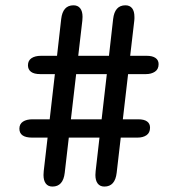

<svg xmlns="http://www.w3.org/2000/svg" viewBox="-20 -686 659 706"><path d="M250.2 -666.5Q266.2 -666.5 274.8 -655.6Q283.5 -644.7 283.5 -624Q283.5 -616.7 282.7 -609.7L267.7 -480.8H380.7L396 -616Q401.8 -666.5 441.2 -666.5Q457.2 -666.5 465.8 -655.6Q474.3 -644.7 474.3 -624Q474.3 -621 474.3 -617.3Q474.3 -613.7 473.7 -609.5L458.7 -480.8H519.7Q540.3 -480.8 551.8 -472.9Q563.2 -465 563.2 -450.3Q563.2 -431.3 549.7 -422.4Q536.2 -413.5 516.7 -413.5H451L431.7 -247.3H488.2Q510 -247.3 520.8 -239.4Q531.7 -231.5 531.7 -216.8Q531.7 -197.8 518.8 -188.9Q506 -180 485.2 -180H424L409 -50.5Q403.2 0 363.8 0Q347.8 0 339.3 -11.1Q330.8 -22.2 330.8 -42.5Q330.8 -50.2 331.7 -56.8L345.8 -180H233L218 -50.5Q212.2 0 172.8 0Q156.8 0 148.4 -11.1Q140 -22.2 140 -42.5Q140 -50.2 140.8 -56.8L155 -180H98.2Q51.3 -180 51.3 -212.8Q51.3 -230 64.4 -238.7Q77.5 -247.3 99.3 -247.3H162.7L181.8 -413.5H128Q105.2 -413.5 94 -422Q82.8 -430.5 82.8 -446Q82.8 -463.3 95.9 -472.1Q109 -480.8 130.8 -480.8H189.7L205 -616Q210.8 -666.5 250.2 -666.5ZM240.7 -247.3H353.7L372.8 -413.5H260Z"/></svg>

Font: Sono ExtraLight
Style: Regular
Weight: 200
Designer: Tyler Finck
Foundry: Tyler Finck
Version: Version 2.112